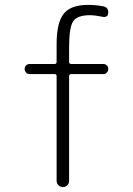

<svg xmlns="http://www.w3.org/2000/svg" viewBox="-20 -760 540 780"><path d="M99.6 -459Q91.8 -459 85.9 -465.3Q80.1 -471.7 80.1 -480Q80.1 -488.3 85.9 -494.1Q91.8 -500 99.6 -500H202.1Q210 -500 210 -508.8V-580.1Q210 -668 238.8 -704.1Q267.6 -740.2 337.9 -740.2Q368.2 -740.2 399.4 -734.4Q420.9 -730.5 419.9 -707Q419.9 -699.2 413.6 -694.3Q407.2 -689.5 399.4 -691.4Q366.2 -698.2 344.7 -698.2Q294.9 -698.2 277.8 -674.3Q260.7 -650.4 260.7 -565.4V-508.8Q260.7 -500 269.5 -500H400.4Q408.2 -500 414.1 -494.1Q419.9 -488.3 419.9 -480Q419.9 -471.7 414.1 -465.3Q408.2 -459 400.4 -459H269.5Q260.7 -459 260.7 -450.2V-25.4Q260.7 -14.6 253.4 -7.3Q246.1 0 236.3 0Q225.6 0 217.8 -7.3Q210 -14.6 210 -25.4V-450.2Q210 -459 202.1 -459Z"/></svg>

Font: Rounded Mgen+ 1mn light
Style: Regular
Weight: 200
Designer: [Source Han Sans]
Ryoko NISHIZUKA  (kana & ideographs); Paul D. Hunt (Latin, Greek & Cyrillic); Wenlong ZHANG  (bopomofo
Version: Version 1.059.20150602